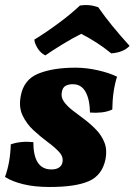

<svg xmlns="http://www.w3.org/2000/svg" viewBox="-25 -737 537 766"><path d="M276 -467Q320 -467 366 -456.5Q412 -446 442 -431Q424 -375 423 -300Q403 -291 380 -288.5Q357 -286 334 -288Q333 -341 316 -371Q299 -401 266 -401Q248 -401 236.5 -394.5Q225 -388 222 -371Q217 -350 230 -331.5Q243 -313 265.5 -296Q288 -279 313 -260Q338 -241 359.5 -218.5Q381 -196 392 -167.5Q403 -139 396 -102Q383 -38 330 -14.5Q277 9 173 9Q113 9 68 -2Q23 -13 -5 -31Q16 -89 18 -161Q57 -175 108 -170Q108 -61 180 -61Q200 -61 211 -69Q222 -77 224 -89Q229 -111 211 -130.5Q193 -150 164.5 -171Q136 -192 108.5 -217.5Q81 -243 65 -276.5Q49 -310 58 -355Q70 -420 128.5 -443.5Q187 -467 276 -467ZM156 -516Q137 -525 125 -544.5Q113 -564 112 -579Q158 -607 208 -644Q258 -681 294 -715Q332 -721 367 -708Q392 -672 422.5 -634.5Q453 -597 492 -554Q468 -528 419 -524Q391 -547 360 -567Q329 -587 299 -602Q265 -585 224 -560Q183 -535 156 -516Z"/></svg>

Font: Vollkorn ExtraBold
Style: Italic
Weight: 800
Italic angle: -11°
Designer: Friedrich Althausen
Foundry: Friedrich Althausen
Version: Version 5.000; ttfautohint (v1.8.3)